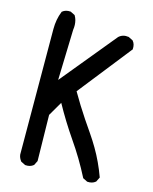

<svg xmlns="http://www.w3.org/2000/svg" viewBox="-115 -842 729 914"><g transform="rotate(15 250.0 -385.0)"><path d="M97.2 -4.4 77.6 -14.2 76.2 -14.6 75.7 -15.6Q70.3 -22.5 66.9 -30Q63.5 -37.6 62.5 -46.4V-46.9L60.5 -664.1Q60.5 -712.4 76.7 -752L77.1 -753.4L78.1 -754.4Q93.8 -767.6 117.7 -765.6H118.7L119.6 -765.1L139.2 -755.4L141.1 -754.4L141.6 -752.9Q147.5 -743.2 150.4 -732.2Q153.3 -721.2 153.8 -709.5Q154.3 -697.8 152.3 -685.1L145 -436L367.7 -707L368.2 -707.5Q387.7 -725.1 416 -720.7H417L417.5 -720.2L437 -710.4L438.5 -710L439 -709Q445.8 -701.2 448.5 -691.2Q451.2 -681.2 450.2 -669.4V-667.5L448.7 -666.5L243.7 -406.7Q261.2 -376.5 279.5 -346.9Q297.9 -317.4 317.1 -288.6Q336.4 -259.8 356.4 -231Q377 -201.2 395 -170.4Q413.1 -139.6 428.2 -107.2Q443.4 -74.7 455.6 -41L456.5 -38.6L455.6 -36.6L445.8 -17.1L445.3 -15.6L444.3 -15.1Q428.7 -2 404.8 -3.9H403.8L402.8 -4.4L383.3 -14.2L381.3 -15.1L380.4 -17.1Q337.4 -101.6 282.7 -180.2Q256.8 -217.8 232.9 -256.6Q209 -295.4 187.5 -334.5L146.5 -264.2L150.4 -39.1V-37.6L149.9 -36.6L140.1 -17.1L139.6 -15.6L138.7 -15.1Q123 -2 99.1 -3.9H98.1Z"/></g></svg>

Font: NaikaiFont
Style: SemiBold
Weight: 600
Version: Version 1.89